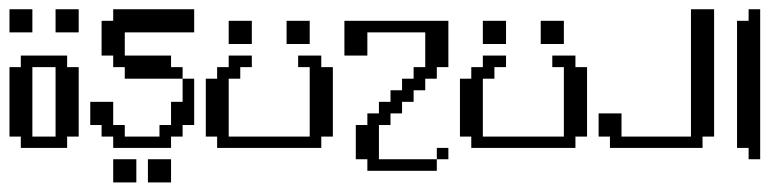

<svg xmlns="http://www.w3.org/2000/svg" viewBox="-20 -312 1648 405"><path d="M97.2 -23.9V-170.4H48.3V-23.9ZM23.9 0V-23.9H0V-170.4H23.9V-194.8H121.6V-170.4H146V-23.9H121.6V0ZM0 -243.7V-292.5H48.3V-243.7ZM97.2 -243.7V-292.5H146V-243.7Z M218.8 72.8V23.9H267.6V72.8ZM292 72.8V23.9H340.8V72.8ZM218.8 0V-23.9H194.3V-48.3H170.4V-97.2H218.8V-48.3H243.2V-23.9H316.4V-48.3H340.8V-97.2H365.2V-146H389.6V-48.3H365.2V-23.9H340.8V0ZM243.2 -146V-170.4H218.8V-194.8H194.3V-268.1H218.8V-292.5H389.6V-243.7H243.2V-194.8H340.8V-170.4H365.2V-146Z M438 0V-23.9H414.1V-146H438V-170.4H462.4V-194.8H511.2V-170.4H486.8V-146H462.4V-23.9H633.3V-170.4H608.9V-194.8H657.7V-170.4H682.1V-23.9H657.7V0ZM462.4 -219.2V-268.1H511.2V-219.2ZM584.5 -219.2V-268.1H633.3V-219.2Z M901.4 23.9V0H925.8V23.9ZM754.9 48.3V23.9H730.5V-48.3H754.9V-72.8H779.3V-97.2H803.7V-121.6H828.1V-146H852.5V-170.4H877V-243.7H754.9V-194.8H706.5V-268.1H925.8V-170.4H901.4V-146H877V-121.6H852.5V-97.2H828.1V-72.8H803.7V-48.3H779.3V23.9H901.4V48.3Z M974.1 0V-23.9H950.2V-146H974.1V-170.4H998.5V-194.8H1047.4V-170.4H1022.9V-146H998.5V-23.9H1169.4V-170.4H1145V-194.8H1193.8V-170.4H1218.3V-23.9H1193.8V0ZM998.5 -219.2V-268.1H1047.4V-219.2ZM1120.6 -219.2V-268.1H1169.4V-219.2Z M1266.6 0V-23.9H1242.7V-72.8H1291V-23.9H1437.5V-292.5H1486.3V-23.9H1461.9V0Z M1559.1 23.9V0H1534.7V-268.1H1559.1V-292.5H1583.5V23.9Z"/></svg>

Font: FS Mondwest Regular
Style: Regular
Weight: 400
Designer: NZWStudios2024
Foundry: https://fontstruct.com
Version: Version 1.0